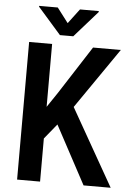

<svg xmlns="http://www.w3.org/2000/svg" viewBox="-60 -944 670 988"><g transform="rotate(5 275.0 -450.0)"><path d="M185.1 -710.9V0H66.4V-710.9ZM540 -710.9 303.2 -367.7 161.1 -193.4 138.7 -317.4 236.8 -462.9 396.5 -710.9ZM409.7 0 229.5 -335.9 311 -420.4 549.8 0ZM197.8 -900.4 255.4 -824.7 312.5 -900.4H409.7V-895.5L290 -759.8H221.2L101.6 -896V-900.4Z"/></g></svg>

Font: Roboto Condensed Medium
Style: Regular
Weight: 500
Designer: Christian Robertson
Foundry: Google
Version: Version 3.0